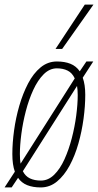

<svg xmlns="http://www.w3.org/2000/svg" viewBox="-28 -810 429 840"><path d="M150 10Q116 10 91 0Q66 -10 51 -32L23 10H-8L37 -59Q26 -89 26 -136Q26 -184 33.5 -239Q41 -294 56.5 -347.5Q72 -401 95 -445Q118 -489 149.5 -515Q181 -541 221 -541Q255 -541 280 -531Q305 -521 321 -498L350 -541H380L334 -470Q345 -440 345 -395Q345 -346 337.5 -290.5Q330 -235 315 -182Q300 -129 276.5 -85.5Q253 -42 221.5 -16Q190 10 150 10ZM59 -136Q59 -112 62 -94L299 -467Q288 -491 268 -501Q248 -511 221 -511Q189 -511 163 -485Q137 -459 117.5 -416.5Q98 -374 85 -324Q72 -274 65.5 -224.5Q59 -175 59 -136ZM151 -20Q183 -20 209 -45.5Q235 -71 254 -113Q273 -155 286 -205Q299 -255 305.5 -304.5Q312 -354 312 -394Q312 -417 309 -434L72 -61Q83 -39 103 -29.5Q123 -20 151 -20ZM215 -596 343 -790H381L244 -596Z"/></svg>

Font: Georama SemiCondensed ExtraLight
Style: Italic
Weight: 200
Width: 4
Italic angle: -9°
Designer: Jean-Baptiste Levee
Foundry: Production Type
Version: Version 1.000